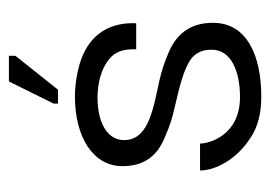

<svg xmlns="http://www.w3.org/2000/svg" viewBox="-110 -502 621 442"><g transform="rotate(-90 201.0 -280.5)"><path d="M200 10C296 10 370 -24 370 -101C370 -157 341 -187 300 -204C279 -213 258 -220 235 -225C164 -240 100 -252 100 -306C100 -345 141 -367 198 -367C227 -367 267 -360 292 -335C305 -322 310 -303 309 -278H369C372 -351 332 -390 279 -407C252 -415 226 -419 200 -419C107 -419 40 -377 40 -310C40 -255 68 -227 109 -211C129 -202 150 -195 173 -190C218 -179 263 -170 289 -150C302 -139 308 -124 308 -105C309 -60 259 -39 199 -39C111 -39 92 -110 92 -131H30C30 -96 55 -47 105 -15C130 2 161 10 200 10ZM294 -556V-571H235L184 -468V-458H216Z"/></g></svg>

Font: OSH Darker Grotesque Medium
Style: Regular
Weight: 500
Designer: Gabriel Lam
Foundry: TypeRant
Version: Version 1.000;Glyphs 3.1.1 (3148)